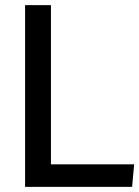

<svg xmlns="http://www.w3.org/2000/svg" viewBox="-20 -730 544 750"><path d="M78 0V-710H179V-88H504L496 0Z"/></svg>

Font: Livvic Medium
Style: Regular
Weight: 500
Designer: Jacques Le Bailly, Baron von Fonthausen
Version: Version 1.001; ttfautohint (v1.8.2)